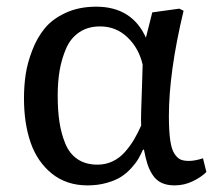

<svg xmlns="http://www.w3.org/2000/svg" viewBox="-20 -541 658 575"><path d="M242.2 14.2Q179.2 14.2 135.5 -21Q91.8 -56.2 71.8 -113.8Q51.8 -171.4 51.8 -247.1Q51.8 -283.7 56.9 -318.1Q62 -352.5 76.7 -390.6Q91.3 -428.7 114.3 -456.5Q137.2 -484.4 177 -502.7Q216.8 -521 268.1 -521Q375 -521 417 -428.2L436 -503.9L517.1 -515.1L529.8 -508.8Q485.8 -325.2 485.8 -193.8Q485.8 -149.4 489.7 -121.6Q493.7 -93.8 502.4 -80.6Q511.2 -67.4 520.8 -63.2Q530.3 -59.1 545.9 -59.1Q563.5 -59.1 587.9 -66.9L598.1 -25.9Q582.5 -10.3 556.9 2Q531.2 14.2 502.9 14.2Q480 14.2 463.9 6.6Q447.8 -1 437.5 -16.6Q427.2 -32.2 421.6 -49.6Q416 -66.9 411.1 -92.8H408.2Q401.4 -77.6 394 -64.9Q386.7 -52.2 372.6 -36.9Q358.4 -21.5 341.8 -11Q325.2 -0.5 299.1 6.8Q272.9 14.2 242.2 14.2ZM272 -47.9Q296.4 -47.9 317.4 -57.9Q338.4 -67.9 354.2 -85.9Q370.1 -104 381.1 -122.6Q392.1 -141.1 402.8 -165Q401.9 -177.7 402.8 -209.5Q403.8 -241.2 405.3 -283.4Q406.7 -325.7 407.2 -347.2Q396 -396.5 361.8 -429.2Q327.6 -461.9 279.8 -461.9Q243.2 -461.9 217.3 -444.3Q191.4 -426.8 178 -395.8Q164.6 -364.7 158.7 -330.6Q152.8 -296.4 152.8 -254.9Q152.8 -210.4 158 -176Q163.1 -141.6 175.5 -111.1Q188 -80.6 212.4 -64.2Q236.8 -47.9 272 -47.9Z"/></svg>

Font: Literata Book
Style: Regular
Weight: 400
Designer: Latin by Veronika Burian and Jose Scaglione. Greek by Irene Vlachou. Cyrillic by Vera Evstafieva
Foundry: TypeTogether
Version: Version 2.003;PS 002.003;hotconv 1.0.88;makeotf.lib2.5.64775